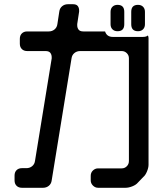

<svg xmlns="http://www.w3.org/2000/svg" viewBox="-20 -786 768 910"><path d="M478 -637H375Q359 -637 352.5 -645.5Q346 -654 346 -666Q346 -668 346 -669.5Q346 -671 346 -672L355 -731Q355 -733 355 -734.5Q355 -736 355 -737Q355 -749 348.5 -757.5Q342 -766 326 -766H302Q286 -766 274.5 -756.5Q263 -747 261 -731L252 -672Q250 -656 238.5 -646.5Q227 -637 211 -637H109Q93 -637 83.5 -627.5Q74 -618 74 -602V-579Q74 -563 83.5 -553.5Q93 -544 109 -544H196Q212 -544 218.5 -535.5Q225 -527 225 -515Q225 -514 225 -512.5Q225 -511 225 -509L146 -24Q144 -8 132.5 1.5Q121 11 105 11H84Q68 11 58.5 20.5Q49 30 49 46V69Q49 85 58.5 94.5Q68 104 84 104H184Q200 104 211.5 94.5Q223 85 225 69L319 -509Q321 -525 332.5 -534.5Q344 -544 360 -544H557Q571 -544 581 -534Q591 -524 591 -510V-23Q591 -8 581 2Q571 12 557 12H445Q431 12 420.5 22Q410 32 410 47V69Q410 83 420.5 93.5Q431 104 445 104H575Q590 104 607.5 97Q625 90 634 79L659 53Q669 45 676.5 27Q684 9 684 -5V-605Q684 -612 681 -618Q674 -611 656 -611H515Q486 -611 478 -637ZM634 -638Q649 -638 658 -647Q667 -656 667 -671V-730Q667 -745 658 -754Q649 -763 634 -763Q602 -763 602 -730V-671Q602 -638 634 -638ZM537 -638Q569 -638 569 -671V-730Q569 -763 537 -763Q522 -763 513 -754Q504 -745 504 -730V-671Q504 -656 513 -647Q522 -638 537 -638Z"/></svg>

Font: WD-XL Lubrifont TC
Style: Regular
Weight: 400
Designer: [WD-XL Lubrifont] Copyright 2020-2022 (c) NightFurySL2001, Skr-ZERO; [ZCOOL QingKe HuangYou] Copyright 2018-2022 (c) The
Version: Version 2.001;hotconv 1.1.1;makeotfexe 2.6.0